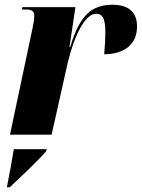

<svg xmlns="http://www.w3.org/2000/svg" viewBox="-20 -566 596 807"><path d="M116 -444 22 0H197L261 -286C296 -441 346 -508 383 -508C406 -508 423 -497 423 -430C423 -407 421 -377 418 -338C494 -338 556 -373 556 -455C556 -515 520 -546 454 -546C370 -546 316 -508 275 -368H272L297 -536H74L72 -526H91C119 -526 124 -514 124 -500C124 -480 120 -464 116 -444ZM10 215 9 221H21C65 180 140 109 173 71L177 61H38C30 109 23 150 10 215Z"/></svg>

Font: Noto Serif Display Condensed Black
Style: Italic
Weight: 900
Width: 3
Italic angle: -12°
Designer: Monotype Design Team
Foundry: Monotype Imaging Inc.
Version: Version 2.009